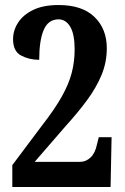

<svg xmlns="http://www.w3.org/2000/svg" viewBox="-20 -744 496 764"><path d="M29 0V-87L149 -247Q198 -310 226 -360Q254 -410 265.5 -454.5Q277 -499 277 -547Q277 -608 259.5 -637.5Q242 -667 213 -667Q172 -667 154 -625Q136 -583 136 -506Q96 -506 64 -523Q32 -540 32 -588Q32 -623 52 -654Q72 -685 112 -704.5Q152 -724 213 -724Q307 -724 356 -676.5Q405 -629 405 -552Q405 -496 384 -445.5Q363 -395 326.5 -345.5Q290 -296 241 -242L118 -100H299Q322 -100 340.5 -117.5Q359 -135 366 -170L373 -198H424L420 0Z"/></svg>

Font: Noto Serif Thai ExtraCondensed
Style: Bold
Weight: 700
Width: 2
Designer: Monotype Design Team
Foundry: Monotype Imaging Inc.
Version: Version 2.002; ttfautohint (v1.8.4.7-5d5b)